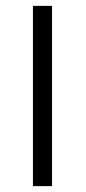

<svg xmlns="http://www.w3.org/2000/svg" viewBox="-20 -633 294 653"><path d="M157 0V-613H92V0Z"/></svg>

Font: Iranian Sans 
Style: Regular
Weight: 400
Designer: Hooman Mehr, Hadi Navid in Neviseh Pardaz Co. Ltd. (http://nevisa.com)
Foundry: http://font-store.ir
Version: 5.0.0 build 1/7/1393